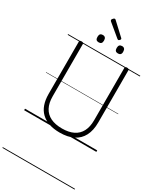

<svg xmlns="http://www.w3.org/2000/svg" viewBox="-446 -1568 1850 2206"><g transform="rotate(30 479.0 -465.5)"><path d="M481 19Q400 19 338 -2Q276 -23 234 -63.5Q192 -104 171 -164Q150 -224 150 -303V-996Q150 -1006 156 -1010.5Q162 -1015 177 -1015Q191 -1015 197.5 -1010.5Q204 -1006 204 -996V-301Q204 -214 235.5 -154.5Q267 -95 328.5 -65Q390 -35 481 -35Q570 -35 631 -65Q692 -95 723 -154.5Q754 -214 754 -301V-996Q754 -1006 760.5 -1010.5Q767 -1015 780 -1015Q808 -1015 808 -996V-303Q808 -198 770.5 -126Q733 -54 660.5 -17.5Q588 19 481 19ZM351 -1103Q329 -1103 318.5 -1114.5Q308 -1126 308 -1151Q308 -1177 318.5 -1189Q329 -1201 351 -1201Q373 -1201 384 -1188.5Q395 -1176 395 -1151Q395 -1126 384 -1114.5Q373 -1103 351 -1103ZM607 -1103Q585 -1103 574 -1114.5Q563 -1126 563 -1151Q563 -1177 574 -1189Q585 -1201 607 -1201Q628 -1201 639 -1188.5Q650 -1176 650 -1151Q651 -1126 639.5 -1114.5Q628 -1103 607 -1103ZM532 -1239Q529 -1239 526 -1241Q523 -1243 518 -1246L353 -1383Q349 -1388 347.5 -1391Q346 -1394 346 -1398Q346 -1404 351.5 -1412Q357 -1420 364.5 -1425.5Q372 -1431 379 -1431Q383 -1431 386.5 -1428.5Q390 -1426 394 -1422L551 -1276Q556 -1272 556.5 -1269Q557 -1266 557 -1263Q557 -1257 548 -1248Q539 -1239 532 -1239ZM0 490H958V500H0ZM0 -20H958V0H0ZM0 -505H958V-500H0ZM0 -1010H958V-1000H0Z"/></g></svg>

Font: Playwrite PE Guides
Style: Regular
Weight: 400
Designer: Veronika Burian, José Scaglione
Foundry: TypeTogether
Version: Version 1.003